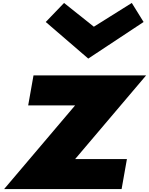

<svg xmlns="http://www.w3.org/2000/svg" viewBox="-20 -1281 1010 1301"><path d="M414 -1261 290 -1132 578 -884 953 -1132 873 -1261 616 -1100ZM970 -770H207L171 -567H489L8 0H804L840 -203H489Z"/></svg>

Font: Hussar Dziwak
Style: Kur
Weight: 400
Version: Version 1.022